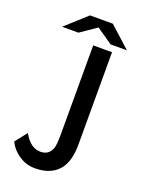

<svg xmlns="http://www.w3.org/2000/svg" viewBox="-168 -962 837 1090"><g transform="rotate(20 250.0 -417.5)"><path d="M181.2 -878.9H318.8L445.8 -764.2H347.2L250 -831.1L152.8 -764.2H54.2ZM256.3 -725.1H370.1V-168Q370.1 -66.9 329.1 -16.1Q280.8 43.9 182.6 43.9Q113.8 43.9 59.1 -7.3Q35.2 -30.3 21.5 -59.1L78.1 -130.9Q119.1 -55.2 180.7 -55.2Q230 -55.2 247.6 -100.1Q256.3 -121.6 256.3 -180.2Z"/></g></svg>

Font: BIZ UDGothic
Style: Bold
Weight: 700
Monospace: yes
Designer: TypeBank Co., Ltd.
Foundry: Morisawa Inc.
Version: Version 1.05